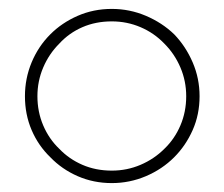

<svg xmlns="http://www.w3.org/2000/svg" viewBox="-20 -404 503 431"><path d="M371 -51Q397 -77 412.5 -112Q428 -147 428 -188Q428 -228 412.5 -264Q397 -300 371 -327Q344 -353 307.5 -368.5Q271 -384 231 -384Q190 -384 154.5 -368.5Q119 -353 93 -327Q66 -300 51 -264Q36 -228 36 -188Q36 -147 51 -112Q66 -77 93 -51Q119 -24 154.5 -8.5Q190 7 231 7Q271 7 307.5 -8.5Q344 -24 371 -51ZM113 -70Q90 -92 77 -122.5Q64 -153 64 -188Q64 -222 77 -252.5Q90 -283 113 -306Q135 -330 165 -343Q195 -356 231 -356Q265 -356 295.5 -343Q326 -330 349 -306Q372 -283 385 -252.5Q398 -222 398 -188Q398 -153 385 -122.5Q372 -92 349 -70Q326 -47 295.5 -34Q265 -21 231 -21Q195 -21 165 -34Q135 -47 113 -70Z"/></svg>

Font: Josefin Slab Thin Light
Style: Regular
Weight: 300
Version: Version 2.000